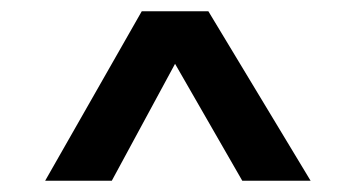

<svg xmlns="http://www.w3.org/2000/svg" viewBox="-20 -720 630 340"><path d="M290 -607 178 -400H60L231 -700H349L530 -400H409Z"/></svg>

Font: PT Root UI Web Bold
Style: Regular
Weight: 700
Designer: Vitaly Kuzmin
Foundry: ParaType Ltd.
Version: Version 1.000W